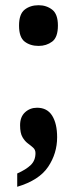

<svg xmlns="http://www.w3.org/2000/svg" viewBox="-20 -562 296 736"><path d="M128 -386Q96 -386 74.5 -402.5Q53 -419 53 -464Q53 -508 74.5 -525Q96 -542 128 -542Q158 -542 180 -525Q202 -508 202 -464Q202 -419 180 -402.5Q158 -386 128 -386ZM46 103Q80 88 98 70.5Q116 53 116 25Q116 12 107 4Q98 -4 86.5 -12.5Q75 -21 66 -36.5Q57 -52 57 -82Q57 -114 76 -131.5Q95 -149 122 -149Q161 -149 180 -118.5Q199 -88 199 -36Q199 26 164.5 77.5Q130 129 46 154Z"/></svg>

Font: Noto Serif Ethiopic ExtraCondensed ExtraBold
Style: Regular
Weight: 800
Width: 2
Designer: Monotype Design Team
Foundry: Monotype Imaging Inc.
Version: Version 2.102; ttfautohint (v1.8.4.7-5d5b)